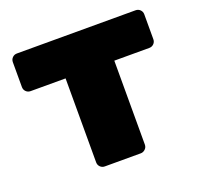

<svg xmlns="http://www.w3.org/2000/svg" viewBox="-98 -626 759 733"><g transform="rotate(-20 282.0 -260.0)"><path d="M209 0Q198 0 190.5 -7.5Q183 -15 183 -26V-367H41Q30 -367 22.5 -374.5Q15 -382 15 -393V-494Q15 -505 22.5 -512.5Q30 -520 41 -520H523Q534 -520 541.5 -512.5Q549 -505 549 -494V-393Q549 -382 541.5 -374.5Q534 -367 523 -367H381V-26Q381 -15 373 -7.5Q365 0 355 0Z"/></g></svg>

Font: Rubik Light ExtraBold
Style: Regular
Weight: 800
Version: Version 2.104